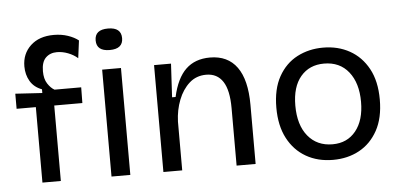

<svg xmlns="http://www.w3.org/2000/svg" viewBox="-50 -812 1926 925"><g transform="rotate(-5 913.0 -349.5)"><path d="M121 0V-365H28V-438L158 -430V-448Q120 -462 101.5 -493.5Q83 -525 83 -565Q83 -626 124.5 -665Q166 -704 237 -704Q274 -704 305 -693.5Q336 -683 356 -667L345 -582Q326 -599 299 -609.5Q272 -620 245 -620Q212 -620 191 -599.5Q170 -579 170 -534Q170 -497 185 -474Q200 -451 218 -441H347L346 -365H210V0Z M455 0V-517H546V0ZM500 -608Q436 -608 436 -660Q436 -712 500 -712Q564 -712 564 -660Q564 -608 500 -608Z M706 0V-517H788L779 -355H796Q816 -445 860.5 -487.5Q905 -530 977 -530Q1063 -530 1107.5 -468.5Q1152 -407 1152 -286V0H1060V-278Q1060 -365 1032.5 -407Q1005 -449 952 -449Q904 -449 870.5 -419Q837 -389 818 -340.5Q799 -292 797 -236V0Z M1526 13Q1452 13 1395.5 -19.5Q1339 -52 1307 -113Q1275 -174 1275 -261Q1275 -351 1308.5 -411Q1342 -471 1398.5 -500.5Q1455 -530 1524 -530Q1596 -530 1652.5 -498.5Q1709 -467 1742 -406.5Q1775 -346 1775 -257Q1775 -168 1742 -108Q1709 -48 1653 -17.5Q1597 13 1526 13ZM1530 -62Q1601 -62 1642.5 -113.5Q1684 -165 1684 -254Q1684 -345 1641 -399Q1598 -453 1522 -453Q1451 -453 1409 -403.5Q1367 -354 1367 -263Q1367 -169 1411 -115.5Q1455 -62 1530 -62Z"/></g></svg>

Font: Bricolage Grotesque 12pt
Style: Regular
Weight: 400
Designer: Mathieu Triay
Foundry: Atelier Triay
Version: Version 1.001; ttfautohint (v1.8.4.7-5d5b);gftools[0.9.33.de